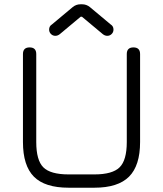

<svg xmlns="http://www.w3.org/2000/svg" viewBox="-20 -875 760 895"><path d="M238 -708Q226 -708 217.5 -716.5Q209 -725 209 -737Q209 -753 222 -761L319 -842Q335 -855 355 -855H363Q383 -855 399 -842L496 -761Q509 -753 509 -737Q509 -725 500.5 -716.5Q492 -708 480 -708Q469 -708 459 -716L362 -797H356L259 -716Q249 -708 238 -708ZM300 0Q189 0 138 -51.5Q87 -103 87 -213V-623Q87 -654 118 -654Q149 -654 149 -623V-213Q149 -128 182 -95Q215 -62 300 -62H420Q504 -62 537.5 -95Q571 -128 571 -213V-623Q571 -654 602 -654Q633 -654 633 -623V-213Q633 -103 581.5 -51.5Q530 0 420 0Z"/></svg>

Font: Jura Medium
Style: Regular
Weight: 500
Designer: Daniel Johnson, Alexei Vanyashin
Foundry: Daniel Johnson
Version: Version 5.103